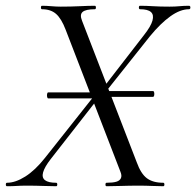

<svg xmlns="http://www.w3.org/2000/svg" viewBox="-37 -645 679 665"><path d="M311 -329.6H493Q496 -329.6 497 -324.6Q498 -319.6 497 -314.6Q496 -309.6 493 -309.6H311ZM311 -304.2H130.2Q127.2 -304.2 126.2 -309.6Q125.2 -315 126.2 -320Q127.2 -325 130.2 -325H311ZM332.2 0Q328.2 0 328.3 -6Q328.4 -12 332.2 -12Q353.8 -12 365.9 -15.6Q378 -19.2 381.9 -28.1Q385.8 -37 379.8 -51L190.4 -542Q175.6 -580.8 157.1 -596.9Q138.6 -613 108.6 -613Q104.8 -613 104.8 -619Q104.8 -625 108.6 -625Q124.2 -625 140.9 -623.5Q157.6 -622 173 -622Q209 -622 239.2 -623.5Q269.4 -625 291.4 -625Q295.2 -625 295.2 -619Q295.2 -613 291.4 -613Q260.2 -613 249.3 -603.8Q238.4 -594.6 247.2 -573L436.6 -83Q450.8 -43.4 471.7 -27.7Q492.6 -12 528.4 -12Q532.4 -12 532.4 -6Q532.4 0 528.4 0Q510.8 0 489.3 -1Q467.8 -2 444 -2Q411 -2 382.2 -1Q353.4 0 332.2 0ZM-12.8 0Q-16.8 0 -16.8 -6Q-16.8 -12 -12.8 -12Q16.4 -12 50.6 -33.6Q84.8 -55.2 118.8 -98.2L286 -309.2L297.6 -297.4L138.8 -94.2Q117.4 -66.6 112.3 -48.2Q107.2 -29.8 118.9 -20.9Q130.6 -12 157.4 -12Q161.4 -12 161.4 -6Q161.4 0 157.4 0Q135.4 0 112 -1Q88.6 -2 55.6 -2Q34.8 -2 20.9 -1Q7 0 -12.8 0ZM320.4 -315.8 309.4 -326.6 461.8 -523.6Q485.6 -553.8 491.1 -573.7Q496.6 -593.6 485.8 -603.3Q475 -613 448 -613Q444 -613 444 -619Q444 -625 448 -625Q470 -625 493 -623.5Q516 -622 550 -622Q570 -622 584.6 -623.5Q599.2 -625 617.4 -625Q622.4 -625 622.4 -619Q622.4 -613 617.4 -613Q587.4 -613 553.2 -588.6Q519 -564.2 481.8 -518.8Z"/></svg>

Font: Cormorant Infant Light
Style: Italic
Weight: 300
Italic angle: -10°
Designer: Christian Thalmann (Catharsis Fonts)
Foundry: Catharsis Fonts
Version: Version 4.001